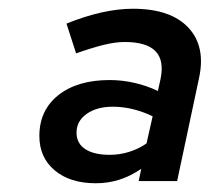

<svg xmlns="http://www.w3.org/2000/svg" viewBox="-20 -730 480 439"><path d="M199 -311Q140 -311 105 -340.5Q70 -370 70 -419Q70 -478 113.5 -512.5Q157 -547 231 -547Q259 -547 287.5 -540.5Q316 -534 341 -522L347 -549Q356 -592 335.5 -613Q315 -634 265 -634Q244 -634 217.5 -627.5Q191 -621 154 -608L132 -676Q174 -693 212 -701.5Q250 -710 284 -710Q370 -710 410.5 -667Q451 -624 435 -551L385 -316H297L303 -344Q278 -327 252.5 -319Q227 -311 199 -311ZM155 -427Q155 -402 175 -389Q195 -376 231 -376Q253 -376 274.5 -382.5Q296 -389 315 -402L329 -464Q309 -474 285.5 -480Q262 -486 238 -486Q201 -486 178 -469.5Q155 -453 155 -427Z"/></svg>

Font: Red Hat Text Medium
Style: Italic
Weight: 500
Italic angle: -12°
Designer: Pentagram / MCKL
Foundry: Pentagram / MCKL
Version: Version 1.003; Red Hat Text Medium Italic